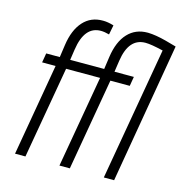

<svg xmlns="http://www.w3.org/2000/svg" viewBox="-111 -864 924 967"><g transform="rotate(15 351.0 -381.0)"><path d="M53.2 0 136.2 -479.5H65.9L74.2 -528.3H145L154.3 -593.3Q166 -674.8 206.1 -718.8Q245.6 -762.2 307.6 -761.7Q309.1 -761.7 310.5 -761.7Q333.5 -761.7 364.7 -752.4L355 -702.6Q330.1 -709.5 311 -709.5Q226.1 -709.5 207.5 -584.5L199.2 -528.3H376.5L385.7 -592.8Q397.5 -675.8 438.5 -719.2Q478.5 -761.7 541 -761.7Q542.5 -761.7 543.9 -761.7Q583.5 -760.7 638.7 -746.1L694.8 -730.5L569.8 0H516.1L636.7 -694.3Q573.2 -709.5 543.9 -709.5Q457 -709.5 439 -587.9L430.2 -528.3H531.2L522.9 -479.5H421.9L338.9 0H284.7L368.2 -479.5H190.9L107.4 0Z"/></g></svg>

Font: MAUL Condensed Light Italic
Style: Light Italic
Weight: 300
Italic angle: -12°
Designer: MAUL
Version: Version 1.0; 2020; ttfautohint (v1.8.3)